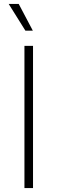

<svg xmlns="http://www.w3.org/2000/svg" viewBox="-20 -962 294 982"><path d="M148.9 -727.5V0H105V-727.5ZM109.9 -805.2 24.4 -941.9H75.7L147.9 -805.2Z"/></svg>

Font: Inter Extra Light
Style: Regular
Weight: 200
Designer: Rasmus Andersson
Foundry: rsms
Version: Version 4.000;git-3c8e0fc